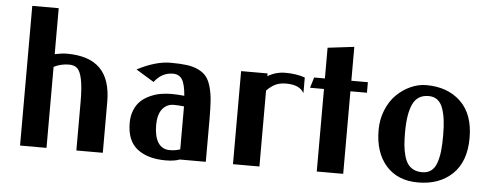

<svg xmlns="http://www.w3.org/2000/svg" viewBox="-47 -777 2312 904"><g transform="rotate(5 1109.5 -325.0)"><path d="M196.8 -382.8V0H71.8V-660.2H196.8V-442.9Q230.5 -450.2 253.9 -450.2Q359.4 -450.2 411.1 -398.4Q462.9 -346.7 462.9 -240.2V0H337.9V-228Q337.9 -296.9 330.1 -335Q322.3 -373 308.1 -386.5Q293.9 -399.9 269 -399.9Q230 -399.9 196.8 -382.8Z M586.9 -404.8Q673.8 -450.2 744.6 -450.2Q790 -450.2 821.3 -446Q852.5 -441.9 876.2 -430.2Q899.9 -418.5 913.6 -401.6Q927.2 -384.8 935.8 -355Q944.3 -325.2 947 -290.3Q949.7 -255.4 949.7 -202.1V0H826.7Q800.8 9.8 760.7 9.8Q675.8 9.8 626.2 -28.6Q576.7 -66.9 576.7 -151.9Q576.7 -186.5 588.4 -213.6Q600.1 -240.7 618.4 -257.3Q636.7 -273.9 661.6 -284.9Q686.5 -295.9 710.7 -300Q734.9 -304.2 760.7 -304.2Q788.6 -304.2 821.8 -300.8Q817.4 -355.5 803.2 -377.7Q789.1 -399.9 759.8 -399.9Q707 -399.9 671.9 -353ZM824.7 -47.9V-224.1V-251Q800.8 -253.9 775.9 -253.9Q743.2 -253.9 722.4 -228Q701.7 -202.1 701.7 -151.9Q701.7 -98.6 720.5 -69.3Q739.3 -40 775.9 -40Q802.2 -40 824.7 -47.9Z M1379.4 -361.8Q1359.4 -399.9 1294.4 -399.9Q1264.6 -399.9 1243.7 -389.6Q1222.7 -379.4 1203.1 -358.9V0H1078.1V-439.9H1203.1V-426.8Q1241.7 -450.2 1287.1 -450.2Q1339.4 -450.2 1379.4 -436Z M1599.1 -390.1V0H1474.1V-390.1H1408.2L1423.3 -439.9H1474.1V-585L1599.1 -600.1V-439.9H1677.2V-390.1Z M2052.2 -220.2Q2052.2 -262.2 2048.3 -293.2Q2044.4 -324.2 2035.4 -349.4Q2026.4 -374.5 2009.5 -387.2Q1992.7 -399.9 1968.3 -399.9Q1915.5 -399.9 1893.8 -354.2Q1872.1 -308.6 1872.1 -220.2Q1872.1 -185.5 1874.5 -159.2Q1877 -132.8 1883.5 -109.6Q1890.1 -86.4 1900.6 -71.5Q1911.1 -56.6 1928.2 -48.3Q1945.3 -40 1968.3 -40Q1993.7 -40 2010.7 -52.7Q2027.8 -65.4 2036.6 -90.8Q2045.4 -116.2 2048.8 -146.7Q2052.2 -177.2 2052.2 -220.2ZM1953.1 9.8Q1856.4 9.8 1801.8 -52.2Q1747.1 -114.3 1747.1 -220.2Q1747.1 -271 1765.1 -314.9Q1783.2 -358.9 1812.5 -387.9Q1841.8 -417 1878.7 -433.6Q1915.5 -450.2 1953.1 -450.2Q2054.2 -450.2 2115.7 -391.1Q2177.2 -332 2177.2 -220.2Q2177.2 -108.4 2115.7 -49.3Q2054.2 9.8 1953.1 9.8Z"/></g></svg>

Font: Pfennig
Style: Bold
Weight: 700
Version: Version 20120410 ; ttfautohint (v0.8)